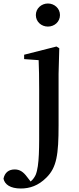

<svg xmlns="http://www.w3.org/2000/svg" viewBox="-108 -807 453 1098"><path d="M166 -655C203 -655 235 -682 235 -721C235 -759 203 -787 166 -787C129 -787 97 -759 97 -721C97 -682 129 -655 166 -655ZM11 271C62 271 111 255 157 209C216 151 227 78 227 -91V-385L231 -531L215 -541L30 -494V-469L113 -463C115 -414 116 -364 116 -297V-102C116 31 118 139 96 193C88 210 78 222 67 231L47 205C25 175 4 162 -24 162C-58 162 -81 180 -88 215C-81 248 -49 271 11 271Z"/></svg>

Font: Noto Serif HK SemiBold
Style: Regular
Weight: 600
Designer: Ryoko NISHIZUKA 西塚涼子 (kana & ideographs); Frank Grießhammer (Latin, Greek & Cyrillic); Wenlong ZHANG 张文龙 (bopomofo); San
Foundry: Adobe
Version: Version 2.001;hotconv 1.1.0;makeotfexe 2.6.0